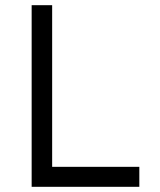

<svg xmlns="http://www.w3.org/2000/svg" viewBox="-20 -720 617 740"><path d="M102 0V-700H181V-77H517V0Z"/></svg>

Font: Easer Grotesk Light
Style: Regular
Weight: 300
Designer: Boardeaser, Bonnie Shaver-Troup, Thomas Jockin
Foundry: Lexend
Version: Version 1.008;Glyphs 3.1.2 (3151)